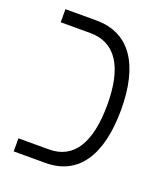

<svg xmlns="http://www.w3.org/2000/svg" viewBox="-114 -667 642 746"><g transform="rotate(20 207.5 -294.0)"><path d="M29 0H160C298 0 366 -109 366 -295C366 -480 296 -588 157 -588H29V-534H151C256 -534 309 -451 309 -295C309 -135 256 -54 155 -54H29Z"/></g></svg>

Font: Noto Sans Hebrew Condensed Light
Style: Regular
Weight: 300
Width: 3
Designer: Monotype Design Team
Foundry: Monotype Imaging Inc.
Version: Version 2.004